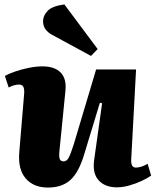

<svg xmlns="http://www.w3.org/2000/svg" viewBox="-20 -830 701 865"><path d="M2 -488Q20 -498 49 -508Q78 -518 110.5 -524.5Q143 -531 171 -531Q226 -531 253 -503.5Q280 -476 275 -423L248 -152Q245 -125 249 -114Q253 -103 267 -103Q281 -103 290 -120.5Q299 -138 313 -182L413 -517H593L571 -109Q570 -75 592 -75Q616 -75 645 -92L661 -39Q646 -28 619.5 -15.5Q593 -3 563 5.5Q533 14 507 14Q453 14 424.5 -17.5Q396 -49 404 -108L440 -365L430 -367L360 -137Q336 -55 298 -20Q260 15 196 15Q131 15 95.5 -26.5Q60 -68 67 -146L89 -410Q90 -431 84.5 -440Q79 -449 65 -449Q54 -449 42.5 -445.5Q31 -442 19 -436ZM420 -609 390 -578 213 -674Q195 -684 184.5 -699Q174 -714 174 -734Q174 -760 195 -781.5Q216 -803 270 -810Z"/></svg>

Font: Literata 36pt ExtraBold
Style: Italic
Weight: 800
Italic angle: -2°
Designer: Latin by Veronika Burian and Jose Scaglione. Greek by Irene Vlachou. Cyrillic by Vera Evstafieva
Foundry: TypeTogether
Version: Version 3.002